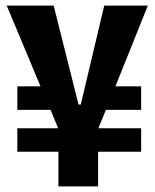

<svg xmlns="http://www.w3.org/2000/svg" viewBox="-20 -673 555 687"><path d="M42 -130V-214H188L161 -280H42V-364H125L4 -653H172L261 -299H269L353 -653H509L393 -364H485V-280H359L332 -214H485V-130H331V-6H189V-130Z"/></svg>

Font: Bricolage Grotesque 12pt Condensed Bricolage Grotesque 10pt Condensed Regular
Style: Bold
Weight: 700
Width: 3
Designer: Mathieu Triay
Foundry: Atelier Triay
Version: Version 1.001; ttfautohint (v1.8.4.7-5d5b);gftools[0.9.33.de